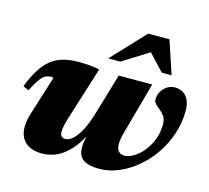

<svg xmlns="http://www.w3.org/2000/svg" viewBox="-100 -795 1010 927"><g transform="rotate(15 405.0 -331.0)"><path d="M445.5 -444.5H612.5L540 -181Q535.5 -164.5 533.2 -151Q531 -137.5 531 -126.5Q531 -102 541.5 -90Q552 -78 572 -78Q588.5 -78 607.5 -87.5Q626.5 -97 645.2 -114.2Q664 -131.5 679.2 -155.8Q694.5 -180 703.5 -209.2Q712.5 -238.5 712.5 -272Q712.5 -296.5 702.5 -311.2Q692.5 -326 679.5 -336.2Q666.5 -346.5 656.5 -356.2Q646.5 -366 646.5 -379.5Q646.5 -412 669.5 -435.8Q692.5 -459.5 724 -459.5Q746 -459.5 763.5 -449Q781 -438.5 791.2 -417.2Q801.5 -396 801.5 -363.5Q801.5 -304 783 -248Q764.5 -192 732 -144.2Q699.5 -96.5 657 -60.8Q614.5 -25 566.2 -5Q518 15 468 15Q418 15 390.8 -2.8Q363.5 -20.5 363.5 -65Q363.5 -79.5 366.8 -97.2Q370 -115 376 -136.5L410.5 -252L424.5 -246Q399.5 -168.5 370.2 -117.8Q341 -67 310 -37.8Q279 -8.5 247.5 3.2Q216 15 185 15Q129 15 99.8 -12.2Q70.5 -39.5 70.5 -88.5Q70.5 -119 83 -158.5L143.5 -351Q142 -352.5 140.2 -353.5Q138.5 -354.5 135.5 -354.5Q117.5 -354.5 104 -347.8Q90.5 -341 76.5 -321.5Q62.5 -302 42.5 -263L14 -276Q34 -327.5 56 -362.2Q78 -397 104.5 -418Q131 -439 164 -448.5Q197 -458 240 -458Q266 -458 285.2 -456.8Q304.5 -455.5 319.8 -453.2Q335 -451 346.5 -448L262.5 -181Q255.5 -157.5 252 -140.8Q248.5 -124 248.5 -113Q248.5 -95.5 255.5 -88.8Q262.5 -82 275.5 -82Q292.5 -82 311.5 -98.5Q330.5 -115 349.8 -150.8Q369 -186.5 386 -244.5ZM375 -511.5 530.5 -677H636.5L691.5 -511.5H642.5L543.5 -617.5H604.5L435.5 -511.5Z"/></g></svg>

Font: Newsreader 24pt ExtraBold
Style: Italic
Weight: 800
Italic angle: -17°
Designer: Hugues Gentile
Foundry: Production Type
Version: Version 1.003